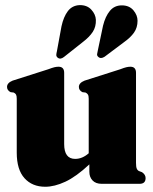

<svg xmlns="http://www.w3.org/2000/svg" viewBox="-20 -719 598 751"><path d="M45.5 -122V-332.5Q45.5 -344 42.8 -349Q40 -354 33.5 -357L21.5 -358.5Q7.5 -365.5 7.5 -379Q7.5 -394.5 29 -403.5L168.5 -448Q184.5 -454 192.8 -456Q201 -458 209 -458Q231 -458 231 -434V-155.5Q231 -97.5 274 -97.5Q302 -97.5 327 -119.5V-332.5Q327 -344 324 -349Q321 -354 314.5 -357L302.5 -358.5Q288.5 -365.5 288.5 -379Q288.5 -394.5 310.5 -403.5L450 -448Q465.5 -454 474 -456Q482.5 -458 490 -458Q512 -458 512 -434V-82.5Q512 -66.5 514.8 -59.8Q517.5 -53 523.5 -50L535.5 -45.5Q549.5 -36 549.5 -22.5Q549.5 0 526 0H378Q354.5 0 342 -13.2Q329.5 -26.5 329.5 -47V-76Q278 -28 235.5 -8.2Q193 11.5 157 11.5Q106 11.5 75.8 -22Q45.5 -55.5 45.5 -122ZM220.5 -616Q228.5 -653 245.2 -675.2Q262 -697.5 291 -699Q320.5 -699.5 337.2 -681.2Q354 -663 355 -641.5Q356 -614.5 342.8 -594.2Q329.5 -574 304.5 -555L230 -496Q216 -485 205.5 -493.5Q200 -498 200.2 -504.2Q200.5 -510.5 202.5 -518ZM383 -618.5Q392 -655 409.8 -676.5Q427.5 -698 456.5 -698Q485.5 -698 501.8 -678.8Q518 -659.5 518 -638Q518 -611 504.2 -591.5Q490.5 -572 465 -554L389 -497Q374 -487.5 364.5 -496.5Q359 -501 359.8 -507.2Q360.5 -513.5 362.5 -521Z"/></svg>

Font: Fraunces 144pt Soft Black
Style: Regular
Weight: 900
Version: Version 1.000;[b76b70a41]